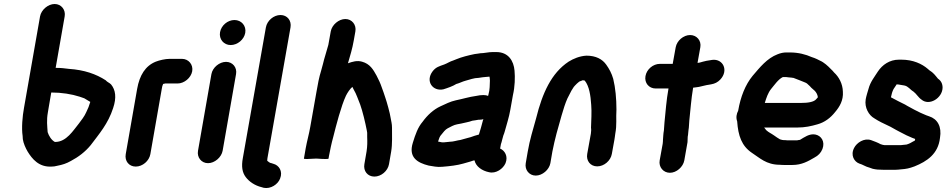

<svg xmlns="http://www.w3.org/2000/svg" viewBox="-20 -820 4742 959"><path d="M236 -358C288 -358 338 -350 378 -337L401 -329C407 -326 420 -317 431 -311C425 -291 420 -278 411 -260C402 -239 386 -219 374 -203C346 -169 312 -111 256 -111H254C237 -120 224 -141 218 -160C216 -190 212 -219 219 -258C220 -266 222 -274 223 -282ZM253 -800C220 -800 186 -771 180 -738L100 -282C92 -239 87 -180 93 -141L94 -125C97 -104 108 -80 118 -63C140 -27 174 16 238 12C246 12 256 11 266 8C292 3 311 -3 334 -16C372 -36 406 -62 433 -95C475 -151 520 -202 545 -280C563 -333 557 -371 535 -398C528 -406 515 -410 508 -419C460 -450 401 -471 324 -476C300 -479 286 -481 258 -481L303 -738C309 -771 286 -800 253 -800Z M731 -50 788 -376C790 -390 791 -391 795 -401H797C800 -402 803 -402 805 -403H867C900 -403 934 -431 940 -464C946 -497 922 -526 889 -526H827C805 -526 776 -519 758 -512C706 -491 677 -444 665 -376L608 -50C602 -16 624 12 658 12C692 12 725 -16 731 -50Z M1036 -450 969 -67C963 -34 986 -5 1019 -5C1052 -5 1086 -34 1092 -67L1159 -450C1165 -483 1142 -511 1109 -511C1076 -511 1042 -483 1036 -450ZM1079 -659C1073 -624 1098 -595 1132 -595C1166 -595 1199 -622 1205 -656C1211 -691 1186 -720 1151 -720C1117 -720 1085 -693 1079 -659Z M1308 -683 1193 -31C1185 12 1190 41 1207 64C1224 87 1253 107 1287 115L1297 118C1332 125 1368 101 1379 72C1394 35 1373 5 1345 -2L1336 -5C1329 -5 1319 -13 1316 -16H1315C1315 -22 1315 -27 1316 -31L1431 -683C1437 -717 1415 -745 1381 -745C1347 -745 1314 -717 1308 -683Z M1632 -663 1620 -596C1612 -565 1600 -531 1593 -500C1591 -491 1588 -480 1584 -467C1574 -435 1567 -399 1561 -363L1530 -188C1524 -152 1513 -114 1507 -80L1498 -28C1498 -25 1518 -25 1560 -28C1600 -25 1621 -25 1621 -28L1623 -40C1628 -67 1636 -106 1644 -134C1659 -194 1684 -291 1708 -342C1716 -358 1728 -376 1740 -386C1742 -382 1745 -377 1747 -372C1760 -351 1769 -322 1779 -298C1791 -265 1805 -206 1812 -169L1814 -157V-135C1815 -113 1815 -89 1811 -64L1800 0C1794 34 1816 62 1850 62C1884 62 1917 34 1923 0L1934 -64C1940 -100 1938 -145 1938 -182C1938 -202 1934 -214 1931 -232C1929 -250 1911 -315 1905 -331C1900 -349 1893 -365 1887 -383C1880 -404 1871 -423 1861 -442C1844 -473 1828 -501 1788 -512C1763 -519 1741 -512 1718 -504C1729 -542 1740 -577 1747 -618L1755 -663C1761 -696 1738 -725 1705 -725C1672 -725 1638 -696 1632 -663Z M2422 -437H2425C2426 -430 2427 -424 2427 -417C2426 -396 2427 -373 2420 -349L2418 -341C2411 -344 2404 -345 2397 -345H2391C2383 -345 2372 -344 2359 -341C2322 -336 2292 -326 2257 -319C2229 -313 2204 -300 2180 -289C2145 -273 2114 -244 2091 -212C2067 -184 2055 -149 2042 -107C2019 -34 2065 -7 2121 7C2141 10 2164 16 2190 13C2227 10 2263 6 2294 -3L2329 -13C2334 -14 2344 -19 2350 -19C2357 12 2388 33 2422 40C2457 49 2493 23 2505 -5C2519 -40 2501 -68 2478 -78L2482 -100C2485 -107 2486 -114 2488 -121L2494 -143C2497 -150 2499 -156 2501 -163C2510 -196 2523 -236 2529 -272L2542 -345C2552 -388 2553 -433 2550 -467C2546 -516 2519 -560 2459 -560H2440C2421 -560 2397 -554 2379 -554C2371 -553 2362 -551 2351 -550C2321 -544 2285 -535 2259 -524L2244 -518C2227 -513 2215 -504 2199 -498C2174 -489 2157 -485 2141 -464C2103 -414 2142 -362 2195 -374C2217 -381 2241 -389 2260 -401H2261C2276 -405 2290 -413 2306 -417C2325 -422 2348 -431 2370 -431C2377 -432 2384 -433 2390 -434C2395 -434 2415 -437 2422 -437ZM2395 -225C2394 -223 2392 -221 2392 -218C2386 -192 2379 -172 2372 -148C2356 -144 2345 -140 2331 -135L2316 -131C2312 -130 2302 -127 2298 -126L2280 -121C2263 -119 2245 -112 2227 -112C2218 -111 2208 -110 2197 -109H2188C2181 -110 2174 -112 2168 -113C2173 -128 2176 -139 2185 -148C2192 -157 2205 -174 2216 -179C2230 -186 2246 -196 2263 -199L2284 -203C2303 -208 2321 -210 2339 -217C2345 -218 2362 -220 2370 -222H2375C2382 -222 2389 -223 2395 -225Z M2729 -5 2739 -63C2744 -89 2753 -128 2760 -154C2776 -208 2793 -281 2814 -328L2834 -367C2840 -376 2843 -382 2846 -386C2851 -392 2872 -415 2880 -415C2884 -416 2887 -418 2890 -419C2892 -419 2895 -419 2898 -418C2899 -418 2900 -418 2901 -417C2923 -390 2930 -343 2933 -296C2936 -262 2933 -216 2932 -182C2935 -165 2929 -139 2926 -123L2913 -51C2907 -17 2929 11 2963 11C2997 11 3030 -17 3036 -51L3049 -123C3050 -131 3052 -140 3053 -151C3062 -199 3056 -227 3059 -273C3059 -327 3054 -381 3043 -426C3035 -454 3023 -476 3008 -497C2989 -524 2957 -542 2909 -542C2875 -540 2844 -527 2820 -512C2734 -455 2689 -355 2658 -230C2642 -172 2626 -122 2616 -63L2606 -5C2600 28 2623 57 2656 57C2689 57 2723 28 2729 -5Z M3355 -584 3340 -501H3276C3242 -501 3210 -474 3204 -440C3198 -406 3221 -378 3255 -378H3319C3308 -317 3305 -266 3299 -209C3297 -194 3298 -182 3296 -168C3295 -160 3293 -152 3293 -144C3291 -130 3292 -116 3290 -102L3275 -19C3269 14 3293 43 3326 43C3359 43 3392 14 3398 -19L3414 -110C3415 -118 3414 -129 3415 -137C3418 -150 3417 -160 3419 -171C3422 -186 3421 -201 3423 -218C3429 -272 3432 -323 3442 -382C3453 -383 3463 -385 3471 -386C3487 -389 3505 -395 3522 -397L3533 -399C3550 -402 3565 -409 3578 -423C3620 -468 3592 -527 3538 -521L3526 -519C3515 -518 3503 -515 3491 -512C3483 -510 3473 -506 3464 -506L3478 -584C3484 -617 3460 -645 3427 -645C3394 -645 3361 -617 3355 -584Z M3800 -306C3808 -332 3816 -356 3831 -375C3847 -394 3867 -424 3890 -435H3903C3907 -435 3911 -435 3915 -434L3936 -432C3939 -431 3941 -431 3943 -431C3953 -427 3963 -423 3974 -419L3989 -413C3998 -409 4010 -406 4016 -398C4022 -393 4028 -387 4032 -382L4050 -366C4057 -358 4063 -349 4065 -335V-334C4063 -332 4061 -330 4058 -326C4046 -309 4010 -306 3984 -306ZM3667 -267C3659 -252 3655 -233 3662 -214C3667 -141 3685 -91 3735 -57C3774 -32 3807 3 3875 3C3884 4 3891 4 3896 4H3938C3985 4 4017 -15 4048 -33C4067 -43 4080 -56 4088 -76C4102 -113 4082 -142 4053 -148C4023 -154 3997 -134 3975 -121H3971C3966 -120 3963 -119 3960 -119H3918C3915 -119 3909 -119 3902 -120C3897 -120 3892 -120 3887 -121L3876 -124C3865 -130 3857 -136 3847 -143C3830 -155 3820 -158 3807 -170L3800 -179C3799 -180 3797 -182 3797 -183H3962C4001 -183 4032 -190 4063 -199C4099 -209 4128 -231 4151 -260C4174 -287 4193 -319 4190 -362C4189 -402 4170 -436 4146 -458C4141 -464 4136 -470 4130 -475C4116 -490 4095 -509 4076 -517L4060 -525C4052 -529 4043 -532 4034 -535C4005 -548 3968 -558 3926 -558H3907C3893 -558 3879 -555 3864 -549C3811 -529 3775 -483 3739 -441C3703 -397 3679 -337 3667 -267Z M4688 -382C4688 -402 4680 -417 4665 -427C4651 -444 4642 -457 4622 -469C4618 -472 4616 -474 4614 -476C4585 -501 4541 -522 4482 -522H4470C4423 -522 4387 -496 4365 -463C4348 -436 4327 -411 4318 -376C4314 -362 4307 -341 4304 -324C4297 -282 4320 -244 4347 -229C4368 -215 4393 -203 4417 -192C4431 -186 4444 -177 4456 -171L4473 -162C4486 -155 4496 -150 4508 -144L4524 -137C4531 -134 4541 -129 4551 -126L4550 -119C4548 -117 4546 -115 4542 -114C4533 -108 4519 -101 4508 -98L4488 -96C4483 -95 4478 -95 4473 -95H4398C4395 -96 4393 -96 4391 -96L4378 -100C4364 -108 4347 -114 4331 -120C4296 -132 4259 -107 4246 -81C4227 -44 4247 -12 4272 -3C4290 2 4304 13 4322 17L4339 23C4356 27 4370 28 4391 28H4453C4462 28 4470 27 4479 26C4507 24 4521 21 4548 11C4610 -14 4666 -51 4675 -131C4685 -188 4662 -226 4621 -239C4613 -242 4600 -246 4593 -250L4577 -257C4566 -263 4558 -266 4547 -272L4512 -291C4504 -296 4497 -300 4488 -304L4464 -316C4453 -322 4441 -328 4430 -334C4433 -350 4437 -363 4443 -375L4459 -399C4461 -398 4464 -398 4467 -398C4478 -396 4486 -395 4497 -393C4517 -389 4526 -372 4542 -363C4557 -352 4567 -333 4582 -323C4621 -289 4687 -330 4688 -382Z"/></svg>

Font: Blanket
Style: BdObl
Weight: 700
Foundry: Cannot Into Space Fonts
Version: Version 0.9